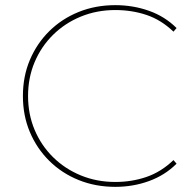

<svg xmlns="http://www.w3.org/2000/svg" viewBox="-20 -723 752 746"><path d="M428 3Q351 3 285.5 -23.5Q220 -50 171.5 -98Q123 -146 96 -210Q69 -274 69 -350Q69 -426 96 -490Q123 -554 171.5 -602Q220 -650 285.5 -676.5Q351 -703 428 -703Q497 -703 559 -681Q621 -659 666 -614L654 -600Q606 -646 549 -665Q492 -684 428 -684Q356 -684 294 -658.5Q232 -633 186 -587.5Q140 -542 114.5 -481.5Q89 -421 89 -350Q89 -279 114.5 -218.5Q140 -158 186 -112.5Q232 -67 294 -41.5Q356 -16 428 -16Q492 -16 549 -35.5Q606 -55 654 -101L666 -87Q621 -42 559 -19.5Q497 3 428 3Z"/></svg>

Font: Montserrat Thin
Style: Regular
Weight: 100
Designer: Julieta Ulanovsky
Foundry: Julieta Ulanovsky
Version: Version 9.000